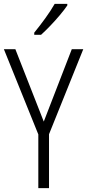

<svg xmlns="http://www.w3.org/2000/svg" viewBox="-20 -967 448 987"><path d="M205 -342 349 -714H408L232 -277V0H177V-276L0 -714H59ZM326 -939Q311 -917 287.5 -889Q264 -861 238 -834Q212 -807 191 -788H156V-799Q186 -836 213.5 -874Q241 -912 261 -947H326Z"/></svg>

Font: Noto Sans Khmer UI Condensed Light
Style: Regular
Weight: 300
Width: 3
Designer: Danh Hong and the Monotype Design Team
Foundry: Monotype Imaging Inc.
Version: Version 2.002; ttfautohint (v1.8.4.7-5d5b)